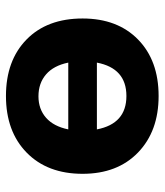

<svg xmlns="http://www.w3.org/2000/svg" viewBox="26 -567 552 644"><g transform="rotate(90 302.0 -245.0)"><path d="M42 -246Q42 -363 112.5 -432Q183 -501 302 -501Q420 -501 491.5 -432Q563 -363 563 -246Q563 -128 492 -58.5Q421 11 302 11Q183 11 112.5 -58Q42 -127 42 -246ZM190 -294H414Q395 -393 302 -393Q209 -393 190 -294ZM303 -98Q346 -98 375 -123.5Q404 -149 414 -198H190Q200 -149 229.5 -123.5Q259 -98 303 -98Z"/></g></svg>

Font: Nunito ExtraBold
Style: Regular
Weight: 800
Designer: Vernon Adams
Foundry: Vernon Adams
Version: Version 3.602